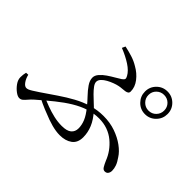

<svg xmlns="http://www.w3.org/2000/svg" viewBox="-149 -1017 1298 1298"><g transform="rotate(45 500.0 -368.5)"><path d="M821 -515Q776 -515 744.5 -547Q713 -579 713 -624Q713 -669 744.5 -700.5Q776 -732 821 -732Q866 -732 897.5 -700.5Q929 -669 929 -624Q929 -579 897.5 -547Q866 -515 821 -515ZM514 -7Q495 -7 475.5 -10Q456 -13 435.5 -18.5Q415 -24 392 -32Q359 -44 320 -60Q281 -76 237 -99L254 -121Q288 -107 325.5 -93Q363 -79 402 -70Q441 -61 479 -61Q528 -61 550 -79.5Q572 -98 572 -130Q572 -162 558.5 -195Q545 -228 511 -270Q489 -298 461.5 -326.5Q434 -355 414.5 -383.5Q395 -412 395 -439Q395 -460 412 -480Q429 -500 454 -517Q479 -534 503.5 -548Q528 -562 543 -572Q557 -582 559 -590Q561 -598 553 -612Q536 -644 493 -672Q450 -700 394 -722L405 -746Q443 -738 478 -727Q513 -716 544 -697Q587 -673 616 -635.5Q645 -598 645 -556Q645 -544 637.5 -538.5Q630 -533 617.5 -531Q605 -529 590 -528Q575 -527 561 -524Q545 -521 523.5 -513Q502 -505 481 -493.5Q460 -482 446.5 -467.5Q433 -453 433 -437Q433 -422 446.5 -403.5Q460 -385 480.5 -364.5Q501 -344 522.5 -324.5Q544 -305 560 -288Q601 -242 619 -198.5Q637 -155 637 -110Q637 -57 602.5 -32Q568 -7 514 -7ZM143 9Q127 9 105 -7.5Q83 -24 66 -48Q49 -72 49 -97Q49 -110 50.5 -121.5Q52 -133 55 -145L75 -146Q82 -116 97.5 -94.5Q113 -73 129 -73Q137 -73 146 -76.5Q155 -80 170.5 -89.5Q186 -99 213 -117Q266 -153 316.5 -187.5Q367 -222 417.5 -249.5Q468 -277 521 -293Q574 -309 632 -309Q695 -309 747.5 -290.5Q800 -272 839.5 -243Q879 -214 899 -182Q919 -154 927 -131.5Q935 -109 935 -88Q935 -72 927 -60.5Q919 -49 902 -49Q887 -49 877 -66Q867 -83 857 -106Q844 -140 822.5 -170Q801 -200 771.5 -224.5Q742 -249 704.5 -262.5Q667 -276 622 -276Q572 -276 524.5 -260.5Q477 -245 429 -216Q381 -187 330 -146Q279 -105 223 -56Q205 -40 192.5 -25Q180 -10 169 -0.5Q158 9 143 9ZM821 -549Q853 -549 874.5 -571Q896 -593 896 -624Q896 -656 874.5 -677.5Q853 -699 821 -699Q790 -699 768 -677.5Q746 -656 746 -624Q746 -593 768 -571Q790 -549 821 -549Z"/></g></svg>

Font: Noto Serif TC
Style: Regular
Weight: 400
Designer: Ryoko NISHIZUKA  (kana & ideographs); Frank Grießhammer (Latin, Greek & Cyrillic); Wenlong ZHANG  (bopomofo); Sandoll Co
Foundry: Adobe
Version: Version 2.003-H1;hotconv 1.1.1;makeotfexe 2.6.0